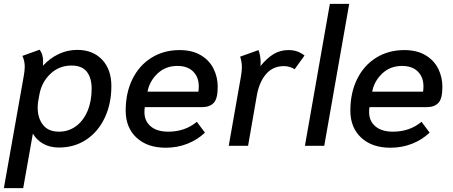

<svg xmlns="http://www.w3.org/2000/svg" viewBox="-34 -754 2342 993"><path d="M88 -356Q94 -388 94 -409Q94 -438 82 -465L171 -497Q189 -474 189 -435Q189 -421 188 -414Q224 -453 269.5 -474.5Q315 -496 366 -496Q446 -496 494 -445.5Q542 -395 542 -309Q542 -218 508 -145.5Q474 -73 412.5 -32Q351 9 271 9Q224 9 189.5 -10.5Q155 -30 136 -63L86 219H-14ZM440 -295Q440 -351 415 -383Q390 -415 336 -415Q271 -415 225.5 -371Q180 -327 169 -261L163 -227Q161 -217 161 -196Q161 -143 188.5 -108Q216 -73 271 -73Q320 -73 358.5 -101Q397 -129 418.5 -179.5Q440 -230 440 -295Z M616 -182Q616 -274 651 -345Q686 -416 749.5 -455.5Q813 -495 895 -495Q960 -495 1004.5 -468.5Q1049 -442 1070.5 -398.5Q1092 -355 1092 -305Q1092 -243 1071 -221.5Q1050 -200 1013 -200H715Q713 -191 713 -174Q713 -128 745.5 -100.5Q778 -73 836 -73Q923 -73 984 -124L1026 -68Q987 -31 935 -10.5Q883 10 823 10Q728 10 672 -42Q616 -94 616 -182ZM992 -280Q994 -289 994 -308Q994 -355 965 -384Q936 -413 883 -413Q822 -413 780.5 -373.5Q739 -334 729 -280Z M1212 -358Q1217 -386 1217 -406Q1217 -434 1208 -461L1303 -495Q1314 -466 1314 -429Q1314 -418 1313 -412Q1346 -453 1380.5 -474Q1415 -495 1457 -495Q1482 -495 1501.5 -488.5Q1521 -482 1541 -467L1490 -396Q1465 -412 1434 -412Q1378 -412 1343 -372Q1308 -332 1295 -264L1249 0H1149Z M1672 -734H1772L1643 0H1543Z M1778 -182Q1778 -274 1813 -345Q1848 -416 1911.5 -455.5Q1975 -495 2057 -495Q2122 -495 2166.5 -468.5Q2211 -442 2232.5 -398.5Q2254 -355 2254 -305Q2254 -243 2233 -221.5Q2212 -200 2175 -200H1877Q1875 -191 1875 -174Q1875 -128 1907.5 -100.5Q1940 -73 1998 -73Q2085 -73 2146 -124L2188 -68Q2149 -31 2097 -10.5Q2045 10 1985 10Q1890 10 1834 -42Q1778 -94 1778 -182ZM2154 -280Q2156 -289 2156 -308Q2156 -355 2127 -384Q2098 -413 2045 -413Q1984 -413 1942.5 -373.5Q1901 -334 1891 -280Z"/></svg>

Font: Niramit Medium
Style: Italic
Weight: 500
Italic angle: -10°
Designer: Katatrad Aksorn Co.,Ltd.
Foundry: Cadson Demak Co.,Ltd.
Version: Version 1.000; ttfautohint (v1.6)